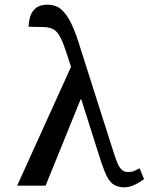

<svg xmlns="http://www.w3.org/2000/svg" viewBox="-20 -790 633 817"><path d="M510 7Q484 7 466.5 -3Q449 -13 436.5 -36.5Q424 -60 410 -102L283 -503Q266 -557 254.5 -589.5Q243 -622 231.5 -640.5Q220 -659 205 -666.5Q190 -674 165.5 -675Q141 -676 102 -676Q102 -698 108.5 -719.5Q115 -741 132.5 -755.5Q150 -770 182 -770Q217 -770 240.5 -750Q264 -730 284 -688.5Q304 -647 324 -579L463 -143Q472 -114 480 -95.5Q488 -77 498.5 -67.5Q509 -58 524 -58Q541 -58 551 -62.5Q561 -67 574 -74L593 -28Q575 -14 552.5 -3.5Q530 7 510 7ZM53 0 291 -525 331 -367H323L174 0Z"/></svg>

Font: ET Text
Style: Regular
Weight: 470
Designer: Monotype Design Team
Foundry: Monotype Imaging Inc.
Version: Version 2.009